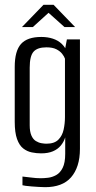

<svg xmlns="http://www.w3.org/2000/svg" viewBox="-20 -658 397 795"><path d="M167 117Q156 117 141 116Q126 115 111.5 114Q97 113 86.5 111.5Q76 110 73 109V73Q85 74 107.5 77Q130 80 148 80Q162 80 179 78Q196 76 212.5 67Q229 58 239.5 37Q250 16 250 -21V-89Q244 -70 231.5 -55Q219 -40 199 -31.5Q179 -23 150 -23Q131 -23 111.5 -27Q92 -31 76 -43.5Q60 -56 50.5 -82.5Q41 -109 41 -154V-381Q41 -447 67 -476Q93 -505 151 -505Q177 -505 198.5 -498Q220 -491 235 -477Q250 -463 258 -442H247L257 -495H311V-42Q311 -3 301.5 26.5Q292 56 274 76.5Q256 97 229 107Q202 117 167 117ZM172 -63Q205 -63 221.5 -79.5Q238 -96 243.5 -121.5Q249 -147 249 -173V-415Q246 -424 237.5 -435Q229 -446 213.5 -454Q198 -462 172 -462Q135 -462 119 -444Q103 -426 103 -378V-139Q103 -113 110 -97Q117 -81 128.5 -74Q140 -67 152 -65Q164 -63 172 -63ZM71 -546 160 -638H202L291 -546H247L181 -605L116 -546Z"/></svg>

Font: Alumni Sans
Style: Regular
Weight: 400
Designer: Robert E. Leuschke
Foundry: Robert E. Leuschke
Version: Version 1.018